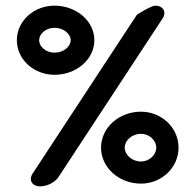

<svg xmlns="http://www.w3.org/2000/svg" viewBox="-20 -638 690 678"><path d="M118.2 -496C118.2 -518.2 141.6 -539.8 172.4 -539.8C204.8 -539.8 229.6 -518.1 229.6 -496C229.6 -473.8 204.8 -452.1 172.4 -452.1C141.6 -452.1 118.2 -473.7 118.2 -496ZM39.5 -496C39.5 -428.1 99.3 -373.9 172.4 -373.9C249.4 -373.9 313.2 -428 313.2 -496C313.2 -563.9 249.4 -618 172.4 -618C99.3 -618 39.5 -563.8 39.5 -496ZM531.8 -116.6C531.8 -91.5 508.2 -67.8 477.6 -67.8C445.4 -67.8 420.4 -91.7 420.4 -116.6C420.4 -141.5 445.4 -165.4 477.6 -165.4C508.2 -165.4 531.8 -141.7 531.8 -116.6ZM610.5 -116.6C610.5 -187.1 550.8 -243.6 477.6 -243.6C400.5 -243.6 336.8 -187.2 336.8 -116.6C336.8 -46 400.5 10.4 477.6 10.4C550.8 10.4 610.5 -46.1 610.5 -116.6ZM527.3 -618C513.7 -618 463.3 -585.8 463.3 -585.8C462.3 -584.6 94.2 -23.7 94 -23.3C85.7 -10 87.1 6.5 100.9 14.8C106.8 18.4 114 20 122.1 20C146.4 20 174 6 186.4 -12.6L555.4 -574.8C563.7 -588.6 562.1 -605.4 547.5 -613.4C541.8 -616.6 534.9 -618 527.3 -618Z"/></svg>

Font: Hi.
Style: Black
Weight: 400
Designer: Mew Too, Robert Jablonski
Foundry: Cannot Into Space Fonts
Version: Version 1.996